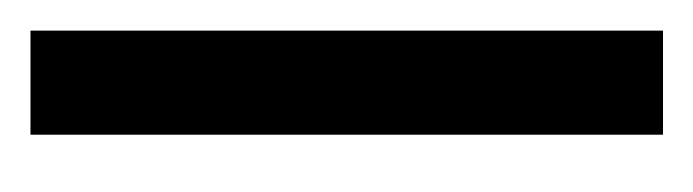

<svg xmlns="http://www.w3.org/2000/svg" viewBox="-22 -23 455 126"><path d="M413.1 -2.9V65.4H-2V-2.9ZM46.9 83Z"/></svg>

Font: Noto Sans Oriya UI
Style: Bold
Weight: 700
Designer: Monotype Design Team
Foundry: Monotype Imaging Inc.
Version: Version 1.01